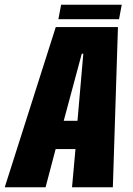

<svg xmlns="http://www.w3.org/2000/svg" viewBox="-58 -789 559 809"><path d="M-38 0 177 -675H439L417.5 0H245.5L260 -161H176.5L134 0ZM210.5 -280H268.5L293 -562.5H286.5ZM188 -708 199.5 -769H455L443.5 -708Z"/></svg>

Font: Anybody Condensed ExtraBold
Style: Italic
Weight: 800
Width: 3
Italic angle: -10°
Designer: Tyler Finck
Foundry: Etcetera Type Company
Version: Version 1.010; ttfautohint (v1.8.3) -l 8 -r 50 -G 200 -x 14 